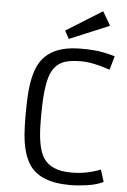

<svg xmlns="http://www.w3.org/2000/svg" viewBox="-64 -1022 710 1076"><g transform="rotate(5 291.5 -484.0)"><path d="M376.5 -60.5Q456.1 -60.5 536.6 -91.3L558.1 -23.9Q521 -5.4 468.8 2.2Q416.5 9.8 376.5 9.8H369.6Q195.8 9.8 136.7 -89.8Q100.6 -150.4 92.8 -252.9Q89.4 -302.2 89.4 -360.8Q89.4 -419.4 92.5 -472.4Q95.7 -525.4 105.5 -569.6Q115.2 -613.8 133.8 -648.4Q152.3 -683.1 183.6 -707Q247.1 -756.8 368.2 -756.8Q446.3 -756.8 493.9 -746.8Q541.5 -736.8 558.1 -730.5L536.1 -653.3Q440.9 -686.5 373.3 -686.5Q305.7 -686.5 269.3 -670.2Q232.9 -653.8 212.4 -616.2Q176.8 -551.8 176.8 -370.6V-334.5Q176.8 -185.5 215.3 -126.5Q258.3 -60.5 372.1 -60.5ZM269 -850.1 472.2 -976.6 517.6 -898.9 293.5 -805.2Z"/></g></svg>

Font: Armata
Style: Regular
Weight: 400
Designer: Viktoriya Grabowska
Foundry: Viktoriya Grabowska
Version: Version 1.003